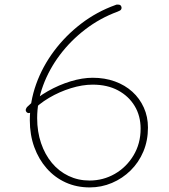

<svg xmlns="http://www.w3.org/2000/svg" viewBox="-20 -807 738 837"><path d="M483 -785Q487 -787 490 -787Q493 -787 495 -787Q503 -787 506.5 -782.5Q510 -778 510 -773Q510 -769 507.5 -765Q505 -761 492 -756Q416 -728 352 -679Q288 -630 241 -567.5Q194 -505 168 -434.5Q142 -364 142 -292Q142 -233 159 -183Q176 -133 206.5 -96.5Q237 -60 279 -40Q321 -20 370 -20Q430 -20 480.5 -49Q531 -78 562 -129.5Q593 -181 593 -246Q593 -302 567 -345Q541 -388 494.5 -413Q448 -438 384 -438Q339 -438 289 -422.5Q239 -407 194 -380.5Q149 -354 117 -319Q115 -317 113 -316Q111 -315 109 -314.5Q107 -314 105 -314Q100 -314 96 -318Q92 -322 92 -328Q93 -331 94 -334Q95 -337 97.5 -340Q100 -343 104 -346Q140 -382 188.5 -409.5Q237 -437 288 -452.5Q339 -468 384 -468Q437 -468 481 -452Q525 -436 557 -407Q589 -378 607 -338Q625 -298 625 -251Q625 -194 605 -146.5Q585 -99 549.5 -64Q514 -29 468 -9.5Q422 10 371 10Q314 10 266.5 -11.5Q219 -33 184 -72.5Q149 -112 129.5 -165.5Q110 -219 110 -283Q110 -363 137.5 -440Q165 -517 215.5 -584.5Q266 -652 334 -704Q402 -756 483 -785Z"/></svg>

Font: Playpen Sans Thin
Style: Regular
Weight: 250
Designer: Laura Meseguer, Veronika Burian, José Scaglione
Foundry: TypeTogether
Version: Version 1.001